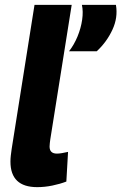

<svg xmlns="http://www.w3.org/2000/svg" viewBox="-20 -760 499 790"><path d="M122 -740H275L187 -187Q186 -179 185 -171.5Q184 -164 184 -157Q184 -128 214 -128Q224 -128 235 -130Q246 -132 260 -135L253 -13Q227 -3 195.5 3.5Q164 10 133 10Q23 10 23 -95Q23 -107 24.5 -120.5Q26 -134 28 -147ZM264 -549Q285 -576 299 -610Q313 -644 318 -678.5Q323 -713 317 -740H457Q466 -688 442.5 -637.5Q419 -587 378 -549Z"/></svg>

Font: Georama
Style: Bold Italic
Weight: 700
Italic angle: -9°
Designer: Jean-Baptiste Levee
Foundry: Production Type
Version: Version 1.000